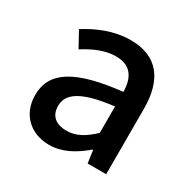

<svg xmlns="http://www.w3.org/2000/svg" viewBox="-133 -696 842 843"><g transform="rotate(30 287.5 -275.0)"><path d="M217 14C283 14 342 -20 392 -63H396L405 0H499V-331C499 -478 436 -564 299 -564C211 -564 134 -528 77 -492L120 -414C167 -444 221 -470 279 -470C360 -470 383 -414 384 -351C155 -326 55 -265 55 -146C55 -49 122 14 217 14ZM252 -78C203 -78 166 -100 166 -155C166 -216 221 -258 384 -277V-143C339 -101 300 -78 252 -78Z"/></g></svg>

Font: GenYoGothic2 TW M
Style: Regular
Weight: 500
Version: Version 2.100;PS 2.1;hotconv 16.6.51;makeotf.lib2.5.65220 DE